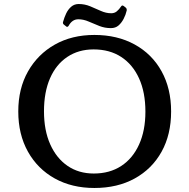

<svg xmlns="http://www.w3.org/2000/svg" viewBox="-20 -927 943 956"><path d="M450 9Q338 9 252.5 -38.5Q167 -86 119 -172Q71 -258 71 -372Q71 -486 119.5 -571.5Q168 -657 253 -705Q338 -753 450 -753Q564 -753 650.5 -705.5Q737 -658 784.5 -572Q832 -486 832 -372Q832 -257 784.5 -171.5Q737 -86 651 -38.5Q565 9 450 9ZM447 -63Q526 -63 583.5 -100.5Q641 -138 672.5 -207.5Q704 -277 704 -371Q704 -467 672.5 -536.5Q641 -606 583.5 -643.5Q526 -681 446 -681Q371 -681 315 -643.5Q259 -606 229 -537Q199 -468 199 -373Q199 -278 230 -208.5Q261 -139 316.5 -101Q372 -63 447 -63ZM300 -803Q291 -809 294 -818Q300 -840 309.5 -860Q319 -880 334.5 -893.5Q350 -907 372 -907Q402 -907 429.5 -895.5Q457 -884 482.5 -872.5Q508 -861 534 -861Q550 -861 561.5 -870.5Q573 -880 583 -895Q588 -903 596 -897L605 -890Q612 -885 611 -875Q606 -853 595.5 -833Q585 -813 570 -800Q555 -787 532 -787Q502 -787 475 -797.5Q448 -808 422 -819.5Q396 -831 370 -831Q354 -831 342 -822.5Q330 -814 322 -799Q316 -790 310 -795Z"/></svg>

Font: Hahmlet Medium
Style: Regular
Weight: 500
Version: Version 1.002